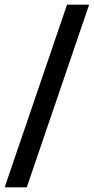

<svg xmlns="http://www.w3.org/2000/svg" viewBox="-30 -720 403 825"><path d="M258 -700H353L85 85H-10Z"/></svg>

Font: Cabin
Style: Regular
Weight: 400
Designer: Pablo Impallari
Foundry: Pablo Impallari. http://www.impallari.com Igino Marini. http://www.ikern.com
Version: Version 2.200